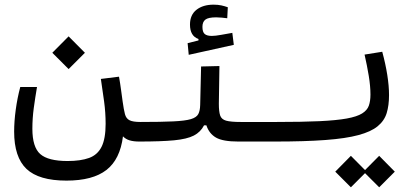

<svg xmlns="http://www.w3.org/2000/svg" viewBox="-20 -608 1798 828"><path d="M266.6 170.9Q147.5 170.9 94.2 120.4Q41 69.8 41 -40.5Q41 -84.5 47.9 -135Q54.7 -185.5 67.4 -232.9H139.6Q131.8 -187.5 125.7 -142.6Q119.6 -97.7 119.6 -52.7Q119.6 26.4 153.6 56.4Q187.5 86.4 271.5 86.4Q327.6 86.4 364 73.2Q400.4 60.1 418 25.1Q435.5 -9.8 435.5 -74.2Q435.5 -122.1 429 -169.9Q422.4 -217.8 415 -267.6L493.2 -277.3Q498.5 -247.6 502.2 -219.2Q505.9 -190.9 508.8 -170.9Q513.7 -135.3 518.8 -116Q523.9 -96.7 538.6 -89.4Q553.2 -82 585.9 -82Q609.4 -82 617.7 -73.2Q626 -64.5 626 -42.5Q626 -20 616.5 -8.8Q606.9 2.4 580.1 2.4Q556.2 2.4 539.1 -2.7Q522 -7.8 510.3 -20Q498 79.1 439 125Q379.9 170.9 266.6 170.9ZM275.9 -310.1 205.6 -380.4 275.9 -451.2 346.2 -380.4Z M580.1 2.4 585.9 -82Q674.8 -82 726.6 -84.5Q778.3 -86.9 803 -94.2Q827.6 -101.6 835.2 -116.2Q842.8 -130.9 843.3 -155.8L847.2 -321.3L926.3 -323.2L923.8 -160.6Q923.8 -127 929.4 -110.1Q935.1 -93.3 955.1 -87.6Q975.1 -82 1018.6 -82H1171.9Q1207 -82 1207 -44.9Q1207 -17.1 1195.3 -7.3Q1183.6 2.4 1166 2.4H1007.3Q941.4 2.4 911.6 -14.6Q881.8 -31.7 870.1 -67.4H859.9Q845.2 -38.6 815.9 -23.4Q786.6 -8.3 730.7 -2.9Q674.8 2.4 580.1 2.4ZM793.9 -371.6 789.1 -421.9 835.9 -433.6V-439.9Q799.3 -452.6 799.3 -502Q799.3 -543.9 827.4 -565.9Q855.5 -587.9 900.9 -587.9Q919.9 -587.9 934.6 -584.7Q949.2 -581.5 962.4 -576.7L960 -529.3Q948.2 -530.8 935.8 -532Q923.3 -533.2 912.1 -533.2Q878.4 -533.2 865.7 -523.4Q853 -513.7 853 -492.2Q853 -469.7 862.8 -461.4Q872.6 -453.1 893.6 -453.1Q908.7 -453.1 934.1 -457.8Q959.5 -462.4 981.9 -466.3L988.3 -414.6Z M1166 2.4Q1151.4 2.4 1151.4 -43Q1151.4 -64 1157.7 -73Q1164.1 -82 1171.9 -82Q1283.2 -82 1357.2 -85.4Q1431.2 -88.9 1475.3 -96.9Q1519.5 -105 1541.5 -118.7Q1563.5 -132.3 1570.6 -152.3Q1577.6 -172.4 1577.6 -200.2Q1577.6 -236.3 1570.3 -280.8Q1563 -325.2 1552.2 -372.6L1628.4 -384.8Q1642.6 -333 1650.1 -285.2Q1657.7 -237.3 1657.7 -197.8Q1657.7 -153.3 1647.5 -120.1Q1637.2 -86.9 1608.6 -63.5Q1580.1 -40 1525.6 -25.4Q1471.2 -10.7 1383.3 -4.2Q1295.4 2.4 1166 2.4ZM1615.2 199.7 1554.2 138.7 1493.2 199.7 1425.8 132.3 1493.2 64 1554.2 125.5 1615.2 64 1682.6 132.3Z"/></svg>

Font: Cascadia Code PL SemiLight
Style: Regular
Weight: 350
Monospace: yes
Designer: Aaron Bell
Foundry: Saja Typeworks
Version: Version 2404.023; ttfautohint (v1.8.4)